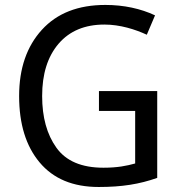

<svg xmlns="http://www.w3.org/2000/svg" viewBox="-20 -744 724 774"><path d="M378.9 -296.9H524.9V-85C491.7 -75.7 454.1 -67.9 397 -67.9C309.1 -67.9 246.1 -94.7 207.5 -148.4C168.9 -202.1 149.9 -271.5 149.9 -356.9C149.9 -445.8 171.9 -516.1 216.3 -567.9C260.3 -619.1 321.8 -645 400.9 -645C463.9 -645 525.4 -625.5 571.8 -604L605 -682.1C547.9 -709 479.5 -724.1 404.8 -724.1C294.9 -724.1 210 -690.9 148.9 -624C87.9 -557.1 57.1 -468.3 57.1 -356.9C57.1 -244.1 84.5 -155.3 139.6 -89.4C194.8 -23.4 273.9 9.8 377.9 9.8C471.7 9.8 542 -1.5 613.8 -26.9V-377H378.9Z"/></svg>

Font: Avrile Sans
Style: Regular
Weight: 400
Designer: Monotype Design Team, Google (font), Stefan Peev (BGR Cyrillic), Cristiano Sobral (main changes)
Foundry: The Avrile Sans Project Authors
Version: Version 3.110